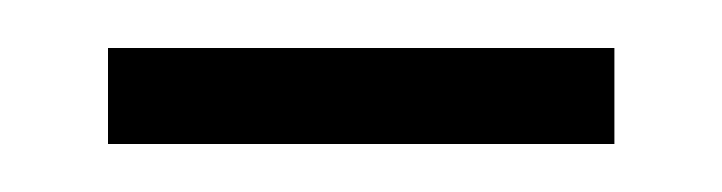

<svg xmlns="http://www.w3.org/2000/svg" viewBox="-20 -280 301 80"><path d="M236 -220H25V-260H236Z"/></svg>

Font: Tajawal Light
Style: Regular
Weight: 300
Designer: Boutros Fonts
Foundry: Created by Boutros International 2017
Version: Version 1.700